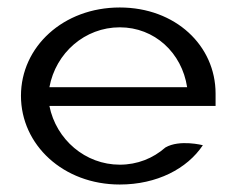

<svg xmlns="http://www.w3.org/2000/svg" viewBox="-20 -482 630 513"><path d="M36 -226C36 -95 149 11 300 11C399 11 480 -31 522 -94C522 -94 460 -110 422 -88C389 -59 347 -42 300 -42C208 -42 130 -109 112 -199H556V-232C556 -360 449 -462 300 -462C149 -462 36 -357 36 -226ZM112 -249C129 -341 207 -409 300 -409C393 -409 466 -341 480 -249Z"/></svg>

Font: Charger Sport
Style: DfExt
Weight: 400
Designer: Jasper
Foundry: Cannot Into Space Fonts
Version: Version 1.1